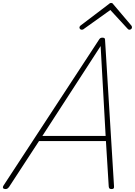

<svg xmlns="http://www.w3.org/2000/svg" viewBox="-63 -1271 917 1305"><path d="M-26 14Q-37 14 -41.5 8Q-46 2 -39 -10L611 -1003Q615 -1009 619.5 -1012Q624 -1015 633 -1015Q643 -1015 647 -1011.5Q651 -1008 651 -1000L712 -5Q713 6 709 10Q705 14 695 14Q685 14 681 10Q677 6 676 -4L657 -312H202L-1 -1Q-7 7 -12.5 10.5Q-18 14 -26 14ZM225 -347H655L621 -958ZM493 -1069Q486 -1069 481.5 -1073.5Q477 -1078 477 -1084Q477 -1088 478.5 -1090.5Q480 -1093 484 -1097L675 -1242Q681 -1248 684.5 -1249.5Q688 -1251 692 -1251Q696 -1251 699.5 -1249.5Q703 -1248 707 -1242L830 -1097Q832 -1095 833 -1091.5Q834 -1088 834 -1085Q834 -1078 828.5 -1073.5Q823 -1069 817 -1069Q813 -1069 809.5 -1071Q806 -1073 803 -1077L687 -1203L512 -1078Q505 -1072 501.5 -1070.5Q498 -1069 493 -1069Z"/></svg>

Font: Playwrite BE VLG Thin
Style: Regular
Weight: 250
Designer: Veronika Burian, José Scaglione
Foundry: TypeTogether
Version: Version 1.002